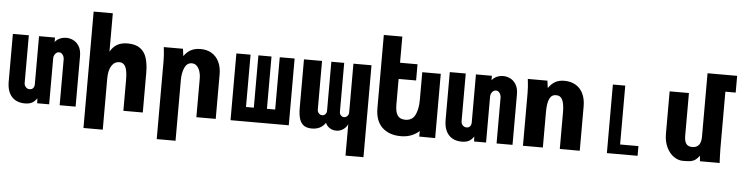

<svg xmlns="http://www.w3.org/2000/svg" viewBox="-54 -1087 6109 1576"><g transform="rotate(5 3000.0 -299.0)"><path d="M18.5 -157.5V-550H150V-157.5Q150 -138 163 -123.8Q176 -109.5 194.5 -109.5Q213.5 -109.5 223.8 -122Q234 -134.5 234 -153.5V-550H365.5V-513.5Q380.5 -533 404.8 -544.5Q429 -556 461.5 -556Q486.5 -556 514.5 -543.5Q542.5 -531 563 -499.5Q583.5 -468 583.5 -415V0H452V-378.5Q452 -390 447 -402.8Q442 -415.5 432.5 -424Q423 -432.5 410.5 -432.5Q391 -432.5 378.2 -415.8Q365.5 -399 365.5 -378.5V0H267L264.5 -41.5Q249 -16 226 -3Q203 10 166 10Q96.5 10 57.5 -33Q18.5 -76 18.5 -157.5Z M663 -790H821V-474Q846.5 -517.5 881.2 -535.8Q916 -554 964 -554Q1028.5 -554 1066.8 -526.8Q1105 -499.5 1121 -449.2Q1137 -399 1137 -325V0H977V-252Q977 -331.5 960.2 -363.2Q943.5 -395 911 -395Q869.5 -395 845.8 -357.5Q822 -320 822 -253V169H663Z M1262 -550H1420L1428 -490Q1454.5 -527.5 1487.2 -544Q1520 -560.5 1565 -560.5Q1617 -560.5 1656 -537.5Q1695 -514.5 1716.5 -470.8Q1738 -427 1738 -366V0H1578.5V-323.5Q1578.5 -346 1571.2 -372.5Q1564 -399 1547 -418.2Q1530 -437.5 1503.5 -437.5Q1463.5 -437.5 1444.2 -394.8Q1425 -352 1425 -293.5V207.5H1270V-437Q1270 -486 1262 -550Z M2340 0H1860V-550H1977V-119H2041.5V-550H2149.5V-119H2217.5V-550H2340Z M2973.5 207.5H2825.5V-52Q2815 -26 2789.2 -8Q2763.5 10 2732 10Q2701 10 2676.8 -5.8Q2652.5 -21.5 2643 -47Q2623.5 -18.5 2595.5 -4.2Q2567.5 10 2530 10Q2491 10 2466.2 -5.8Q2441.5 -21.5 2429.2 -57Q2417 -92.5 2417 -152V-550H2566V-148Q2566 -131.5 2577.8 -118.8Q2589.5 -106 2606 -106Q2621.5 -106 2632 -117.8Q2642.5 -129.5 2642.5 -146V-550H2748.5V-146Q2748.5 -129.5 2759.5 -117.8Q2770.5 -106 2786 -106Q2802 -106 2813.2 -118.5Q2824.5 -131 2824.5 -148V-550H2973.5Z M3107 -47.5Q3052.5 -101.5 3052.5 -204.5V-806.5H3205V-591H3349V-457.5H3205V-245.5Q3205 -186.5 3224.2 -157.5Q3243.5 -128.5 3288.5 -128.5Q3344.5 -128.5 3369 -176Q3393.5 -223.5 3393.5 -303.5V-529.5H3546V0L3414.5 -1L3415.5 -47Q3388.5 -22 3350.2 -6.5Q3312 9 3263.5 9Q3164.5 9 3107 -47.5Z M3618.5 -157.5V-550H3750V-157.5Q3750 -138 3763 -123.8Q3776 -109.5 3794.5 -109.5Q3813.5 -109.5 3823.8 -122Q3834 -134.5 3834 -153.5V-550H3965.5V-513.5Q3980.5 -533 4004.8 -544.5Q4029 -556 4061.5 -556Q4086.5 -556 4114.5 -543.5Q4142.5 -531 4163 -499.5Q4183.5 -468 4183.5 -415V0H4052V-378.5Q4052 -390 4047 -402.8Q4042 -415.5 4032.5 -424Q4023 -432.5 4010.5 -432.5Q3991 -432.5 3978.2 -415.8Q3965.5 -399 3965.5 -378.5V0H3867L3864.5 -41.5Q3849 -16 3826 -3Q3803 10 3766 10Q3696.5 10 3657.5 -33Q3618.5 -76 3618.5 -157.5Z M4261.5 -550H4423L4431 -490Q4458 -528 4488.8 -544.5Q4519.5 -561 4562.5 -561Q4615.5 -561 4655 -538Q4694.5 -515 4716 -471Q4737.5 -427 4737.5 -366V0H4573V-301.5Q4573 -369 4557.5 -403.2Q4542 -437.5 4504.5 -437.5Q4466.5 -437.5 4450 -400.8Q4433.5 -364 4433.5 -293.5V0H4269.5V-437Q4269.5 -486 4261.5 -550Z M4961 -565H5063V-80H5214V0H4961Z M5430 -202V-550H5589V-198Q5589 -154 5604.2 -132.5Q5619.5 -111 5654 -111Q5727 -111 5727 -202V-725H5971V-587H5886V-119Q5886 -87.5 5888 -43.5Q5889 -28.5 5890 0H5728L5724 -45Q5704.5 -20 5688.5 -9Q5672.5 2 5651 5.5Q5629.5 9 5588 9Q5549 9 5512.5 -16.2Q5476 -41.5 5453 -89.5Q5430 -137.5 5430 -202Z"/></g></svg>

Font: JuliaMono Black
Style: Regular
Weight: 900
Monospace: yes
Designer: cormullion
Foundry: corm
Version: Version 0.054; ttfautohint (v1.8.4)